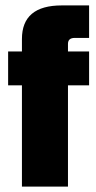

<svg xmlns="http://www.w3.org/2000/svg" viewBox="-20 -689 354 709"><path d="M309 -549H256Q231 -549 231 -527V-499H309V-374H231V0H61V-374H10V-499H61V-545Q61 -669 208 -669H309Z"/></svg>

Font: Teko
Style: Bold
Weight: 700
Designer: Manushi Parikh, Jonny Pinhorn
Foundry: Indian Type Foundry
Version: Version 1.106;PS 1.0;hotconv 1.0.78;makeotf.lib2.5.61930; tt